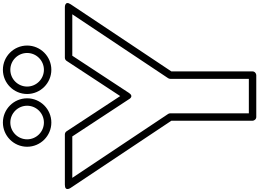

<svg xmlns="http://www.w3.org/2000/svg" viewBox="-320 -1474 1745 1292"><g transform="rotate(-90 552.0 -827.5)"><path d="M374 -1630C436.2 -1630 487 -1579.2 487 -1517C487 -1454.8 436.2 -1404 374 -1404C311.8 -1404 261 -1454.8 261 -1517C261 -1579.2 311.8 -1630 374 -1630ZM374 -1680C284.2 -1680 211 -1606.8 211 -1517C211 -1427.2 284.2 -1354 374 -1354C463.8 -1354 537 -1427.2 537 -1517C537 -1606.8 463.8 -1680 374 -1680ZM729 -1630C791.2 -1630 842 -1579.2 842 -1517C842 -1454.8 791.2 -1404 729 -1404C666.8 -1404 616 -1454.8 616 -1517C616 -1579.2 666.8 -1630 729 -1630ZM729 -1680C639.2 -1680 566 -1606.8 566 -1517C566 -1427.2 639.2 -1354 729 -1354C818.8 -1354 892 -1427.2 892 -1517C892 -1606.8 818.8 -1680 729 -1680ZM1.7 -1213H280.5L531.1 -831.3C531.1 -831.3 549.5 -795.6 572.9 -831.3L823.5 -1213H1102.3L672.2 -567.9C669.5 -563.7 668 -558 668 -554V-25H436V-554C436 -559 434 -564.5 431.8 -567.9ZM-45 -1263C-93.5 -1263 -65.8 -1224.1 -65.8 -1224.1L386 -546.4V0C386 10.7 395.9 25 411 25H693C703.7 25 718 15.1 718 0V-546.4L1169.8 -1224.1C1196.7 -1264.5 1149 -1263 1149 -1263H810C802.1 -1263 793.8 -1258.8 789.1 -1251.7L552 -890.6L314.9 -1251.7C310.6 -1258.3 302.5 -1263 294 -1263Z"/></g></svg>

Font: Poland Can Into
Style: BigWritingsOLn
Weight: 700
Foundry: Cannot Into Space Fonts
Version: Version 0.92